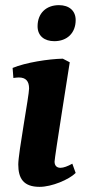

<svg xmlns="http://www.w3.org/2000/svg" viewBox="-20 -720 335 746"><path d="M191 -560C241 -560 274 -592 274 -642C274 -678 249 -700 209 -700C159 -700 126 -668 126 -618C126 -580 153 -560 191 -560ZM134 6C181 6 248 -22 274 -48L261 -84C243 -74 227 -68 215 -68C201 -68 192 -76 192 -92C192 -108 246 -444 251 -478L224 -492C169 -491 79 -477 29 -456L32 -417C40 -418 47 -419 53 -419C80 -419 93 -405 93 -376C93 -349 51 -126 51 -81C51 -27 71 6 134 6Z"/></svg>

Font: Caladea
Style: Bold Italic
Weight: 700
Italic angle: -9°
Designer: Carolina Giovagnoli and Andres Torresi
Foundry: Carolina Giovagnoli & Andres Torresi
Version: Version 1.001;hotconv 1.0.109;makeotfexe 2.5.65596